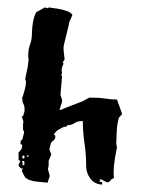

<svg xmlns="http://www.w3.org/2000/svg" viewBox="-20 -457 379 517"><path d="M46 -168Q45 -174 42.5 -178.5Q40 -183 40 -190V-192Q39 -193 39 -194L41 -196Q43 -203 46.5 -215Q50 -227 50 -238L48 -243Q48 -247 51.5 -261.5Q55 -276 57 -296Q57 -298 56.5 -301Q56 -304 56 -306Q56 -325 61 -337.5Q66 -350 66 -368Q66 -374 67 -384Q68 -394 70 -403Q72 -412 75 -419Q78 -426 81 -426L101 -437Q105 -436 106 -435.5Q107 -435 108 -435Q108 -435 112 -437Q116 -436 125 -435Q134 -434 143.5 -432Q153 -430 162 -426.5Q171 -423 175 -417L166 -396Q166 -392 163.5 -382.5Q161 -373 158.5 -362.5Q156 -352 153.5 -342Q151 -332 151 -328Q151 -324 152 -313.5Q153 -303 154 -298Q154 -296 151.5 -293Q149 -290 149 -288Q151 -288 151 -286Q151 -284 148.5 -279.5Q146 -275 146 -267L147 -261L145 -253L147 -252Q147 -252 146.5 -244Q146 -236 145 -227Q144 -218 143.5 -210Q143 -202 143 -201L147 -188V-182L140 -161L147 -162Q150 -164 157.5 -167Q165 -170 173 -173Q181 -176 188.5 -179Q196 -182 199 -183Q201 -183 210 -188.5Q219 -194 221 -194H234Q248 -194 264 -191.5Q280 -189 295 -189L309 -150L300 -140Q295 -120 294.5 -105.5Q294 -91 293 -70Q295 -62 295 -60Q292 -46 289 -27.5Q286 -9 286 8Q286 18 287 22L282 25Q279 26 276.5 30Q274 34 269 34Q267 34 260.5 30Q254 26 250 26H248L250 29L248 31Q248 33 252 33H255V40Q234 39 223 23.5Q212 8 212 -9Q212 -41 207.5 -71.5Q203 -102 203 -131H201Q188 -131 180.5 -125.5Q173 -120 162 -120L159 -117Q159 -116 156 -115L154 -116Q148 -114 138 -108Q128 -102 125 -94Q129 -94 129 -89Q129 -82 122.5 -77.5Q116 -73 116 -67L113 -55L118 -41L111 -24V-11L109 -2L114 17L108 35L79 32Q77 32 75.5 31.5Q74 31 73 31H71L57 27L48 21Q47 20 43.5 13Q40 6 39 4L41 -5L37 -3L31 -9L30 -13L35 -24L30 -26V-47Q31 -47 36 -53L39 -58L40 -67L35 -69L36 -78L41 -83Q41 -86 43 -93Q45 -100 45 -102L42 -108V-122L43 -130L38 -145L42 -143Q42 -145 44 -150.5Q46 -156 46 -159ZM41 -18V-11L46 -14L45 -24L39 -23ZM42 -38Q40 -38 40 -35Q40 -30 43 -30Q46 -30 46 -34Q46 -38 43 -38ZM54 -39Q52 -37 52 -36Q52 -35 54 -35Q57 -35 57 -37Q57 -39 55 -39Z"/></svg>

Font: East Sea Dokdo
Style: Regular
Weight: 400
Designer: YoonDesign Inc.
Foundry: YoonDesign Inc.
Version: Version 1.00